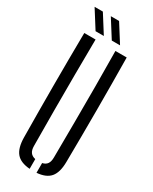

<svg xmlns="http://www.w3.org/2000/svg" viewBox="-243 -1008 849 1068"><g transform="rotate(30 181.0 -474.5)"><path d="M44.9 -127.8Q42.9 -295.5 42.9 -464Q42.9 -632.4 44.9 -800H117.4Q116.2 -688.4 115.6 -573.2Q114.9 -458.1 115.3 -343.3Q115.6 -228.5 116.6 -116.5Q116.6 -90 127.1 -75.4Q137.5 -60.8 159.4 -56.2V6.3Q99 1.7 72.5 -30Q46 -61.7 44.9 -127.8ZM203.4 6.3V-56.2Q224.9 -60.8 234.8 -75.4Q244.8 -90 244.8 -116.5Q245.8 -228.5 246.3 -343.3Q246.9 -458.1 246.6 -573.2Q246.4 -688.4 244.8 -800H317.3Q319.4 -632.4 319.4 -464Q319.4 -295.5 317.3 -127.8Q316.6 -61.7 289.9 -30Q263.3 1.7 203.4 6.3ZM94.2 -840 21.7 -954.8H74.8L147.3 -840ZM198.4 -840 125.9 -954.8H179L251.5 -840Z"/></g></svg>

Font: Big Shoulders Stencil Thin
Style: Regular
Weight: 100
Designer: Patric King
Foundry: XO Type Co
Version: Version 2.001